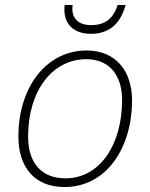

<svg xmlns="http://www.w3.org/2000/svg" viewBox="-20 -742 605 772"><path d="M345 -606C418 -606 464 -645 485 -722H453C438 -673 407 -641 347 -641C283 -641 266 -681 272 -722H240C239 -718 239 -710 239 -702C239 -640 282 -606 345 -606ZM239 10C412 10 511 -153 511 -338C511 -455 447 -539 328 -539C168 -539 54 -394 54 -193C54 -73 116 10 239 10ZM243 -25C144 -25 93 -90 93 -193C93 -379 192 -504 327 -504C425 -504 471 -433 471 -340C471 -162 383 -25 243 -25Z"/></svg>

Font: Noto Sans ExtraLight
Style: Italic
Weight: 200
Italic angle: -12°
Designer: Monotype Design Team
Foundry: Monotype Imaging Inc.
Version: Version 2.013